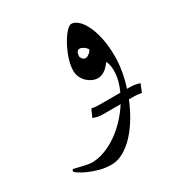

<svg xmlns="http://www.w3.org/2000/svg" viewBox="-153 -294 552 597"><g transform="rotate(-30 122.5 4.0)"><path d="M270.5 79.1Q265.1 78.1 257.3 77.1Q249.5 76.2 238.3 76.2H225.6Q213.4 106.4 197 133.5Q180.7 160.6 161.6 180.9Q142.6 201.2 121.3 213.1Q100.1 225.1 78.1 225.1Q55.2 225.1 34.4 219.2Q13.7 213.4 -2.2 206.1Q-18.1 198.7 -27.6 192.1Q-37.1 185.5 -37.1 184.1Q-37.1 181.6 -35.9 179.2Q-34.7 176.8 -33.2 176.8Q-31.7 176.8 -24.4 178.7Q-17.1 180.7 -7.6 182.9Q2 185.1 11.7 187Q21.5 189 27.8 189Q51.3 189 75.2 179.9Q99.1 170.9 121.1 155.5Q143.1 140.1 162.1 119.6Q181.2 99.1 195.8 76.2H132.3Q121.1 76.2 112.3 74Q103.5 71.8 98.1 69.8L110.4 42Q115.7 43.5 123 44.2Q130.4 44.9 142.1 44.9H212.9Q221.2 26.9 225.6 9.5Q230 -7.8 230 -24.9Q230 -37.1 228 -45.2Q226.1 -53.2 223.1 -60.1Q219.2 -55.2 214.4 -49.6Q209.5 -43.9 203.6 -39.3Q197.8 -34.7 190.7 -31.7Q183.6 -28.8 175.8 -28.8Q166.5 -28.8 156.5 -33.2Q146.5 -37.6 138.4 -45.2Q130.4 -52.7 125.2 -63.5Q120.1 -74.2 120.1 -86.9Q120.1 -106 127.4 -128.4Q134.8 -150.9 145.5 -170.7Q156.2 -190.4 167.7 -203.6Q179.2 -216.8 188 -216.8Q198.7 -216.8 210.4 -206.8Q222.2 -196.8 232.2 -177Q242.2 -157.2 248.5 -128.2Q254.9 -99.1 254.9 -61Q254.9 -36.1 250.2 -9.3Q245.6 17.6 236.8 44.9H247.1Q258.8 44.9 267.1 46.6Q275.4 48.3 282.2 50.8ZM196.8 -120.1Q191.4 -128.4 184.1 -132.8Q176.8 -137.2 171.9 -137.2Q164.6 -137.2 161.4 -131.3Q158.2 -125.5 158.2 -117.2Q158.2 -113.3 162.6 -107.7Q167 -102.1 173.8 -102.1Q179.2 -102.1 186.5 -107.7Q193.8 -113.3 196.8 -120.1Z"/></g></svg>

Font: Scheherazade Rohingya
Style: Regular
Weight: 400
Designer: SIL International
Foundry: SIL International
Version: Version 2.000 (build 440/429)